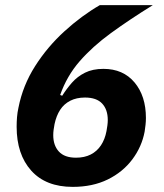

<svg xmlns="http://www.w3.org/2000/svg" viewBox="-20 -718 640 750"><path d="M264 12Q159 12 102 -51.5Q45 -115 45 -223Q45 -242 46.5 -260.5Q48 -279 52 -297Q69 -384 117 -459.5Q165 -535 232 -596Q299 -657 370 -698H577Q485 -641 413 -588.5Q341 -536 291 -478.5Q241 -421 215 -347L223 -344Q240 -371 261 -395Q282 -419 312 -434Q342 -449 384 -449Q461 -449 505.5 -396Q550 -343 550 -257Q550 -244 548.5 -230.5Q547 -217 545 -204Q534 -145 497 -95.5Q460 -46 401 -17Q342 12 264 12ZM277 -102Q310 -102 334.5 -114.5Q359 -127 374.5 -150.5Q390 -174 396 -206Q398 -217 399.5 -228Q401 -239 401 -249Q401 -290 379 -313.5Q357 -337 312 -337Q279 -337 254.5 -324.5Q230 -312 215 -289Q200 -266 193 -233Q191 -222 189.5 -211.5Q188 -201 188 -190Q188 -150 210 -126Q232 -102 277 -102Z"/></svg>

Font: IBM Plex Sans
Style: Italic
Weight: 400
Italic angle: -11.31°
Designer: Mike Abbink, Paul van der Laan, Pieter van Rosmalen
Foundry: Bold Monday
Version: Version 3.201